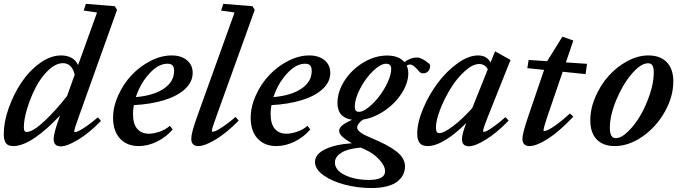

<svg xmlns="http://www.w3.org/2000/svg" viewBox="-20 -745 3518 994"><path d="M48.8 11.2Q21 11.2 10.3 -4.4Q-0.5 -20 -0.5 -51.3Q-0.5 -113.3 24.9 -185.1Q50.3 -256.8 90.3 -317.1Q130.4 -377.4 185.8 -417.7Q241.2 -458 295.9 -458Q360.8 -458 384.3 -408.2L482.4 -680.2L413.1 -690.4L424.8 -725.1L574.2 -712.9L585.9 -693.8L387.7 -140.1Q364.3 -76.7 364.3 -64.9Q364.3 -61 369.1 -61Q375 -61 387.9 -67.1Q400.9 -73.2 428 -91.8Q455.1 -110.4 486.8 -137.7L502.9 -119.1Q441.4 -56.2 384.5 -21.7Q327.6 12.7 294.4 12.7Q257.8 12.7 257.8 -25.4Q257.8 -56.2 288.6 -140.6L291 -147.5Q221.7 -73.2 159.2 -31Q96.7 11.2 48.8 11.2ZM103.5 -86.4Q103.5 -74.2 106.4 -68.1Q109.4 -62 118.7 -62Q150.4 -62 210.7 -118.7Q271 -175.3 327.1 -248L366.7 -358.4Q352.1 -418 306.2 -418Q268.6 -418 230 -381.1Q191.4 -344.2 164.6 -291.7Q137.7 -239.3 120.6 -182.9Q103.5 -126.5 103.5 -86.4Z M698.2 11.2Q637.2 11.2 601.3 -27.6Q565.4 -66.4 565.4 -135.3Q565.4 -192.9 592.3 -252Q619.1 -311 661.4 -356Q703.6 -400.9 759 -429.4Q814.5 -458 868.7 -458Q918 -458 947.8 -433.3Q977.5 -408.7 977.5 -367.7Q977.5 -320.3 937.5 -283.7Q897.5 -247.1 829.3 -226.3Q761.2 -205.6 672.9 -200.7Q668.5 -177.2 668.5 -155.3Q668.5 -103.5 690.4 -78.1Q712.4 -52.7 751 -52.7Q775.4 -52.7 806.6 -63.5Q837.9 -74.2 859.4 -93.8L874 -74.7Q840.3 -35.2 793 -12Q745.6 11.2 698.2 11.2ZM846.7 -415Q800.3 -415.5 753.4 -364.3Q706.5 -313 683.1 -242.2Q775.9 -250.5 828.6 -286.4Q881.3 -322.3 881.3 -377.9Q881.3 -397.9 872.8 -406.7Q864.3 -415.5 846.7 -415Z M1006.8 11.2Q970.2 11.2 970.2 -27.3Q970.2 -57.1 1001 -142.6L1194.3 -680.2L1124.5 -690.4L1136.2 -725.1L1287.1 -712.9L1298.8 -693.8L1100.1 -142.1Q1076.7 -78.6 1076.7 -66.9Q1076.7 -63 1081.5 -63Q1087.4 -63 1100.3 -68.8Q1113.3 -74.7 1140.4 -93.3Q1167.5 -111.8 1199.7 -139.6L1215.8 -120.6Q1153.8 -57.6 1097.2 -23.2Q1040.5 11.2 1006.8 11.2Z M1410.6 11.2Q1349.6 11.2 1313.7 -27.6Q1277.8 -66.4 1277.8 -135.3Q1277.8 -192.9 1304.7 -252Q1331.5 -311 1373.8 -356Q1416 -400.9 1471.4 -429.4Q1526.9 -458 1581.1 -458Q1630.4 -458 1660.2 -433.3Q1689.9 -408.7 1689.9 -367.7Q1689.9 -320.3 1649.9 -283.7Q1609.9 -247.1 1541.7 -226.3Q1473.6 -205.6 1385.3 -200.7Q1380.9 -177.2 1380.9 -155.3Q1380.9 -103.5 1402.8 -78.1Q1424.8 -52.7 1463.4 -52.7Q1487.8 -52.7 1519 -63.5Q1550.3 -74.2 1571.8 -93.8L1586.4 -74.7Q1552.7 -35.2 1505.4 -12Q1458 11.2 1410.6 11.2ZM1559.1 -415Q1512.7 -415.5 1465.8 -364.3Q1418.9 -313 1395.5 -242.2Q1488.3 -250.5 1541 -286.4Q1593.8 -322.3 1593.8 -377.9Q1593.8 -397.9 1585.2 -406.7Q1576.7 -415.5 1559.1 -415Z M1903.3 228.5Q1833 228.5 1765.9 211.2Q1698.7 193.8 1654.8 162.4Q1610.8 130.9 1610.8 93.8Q1610.8 53.2 1663.3 27.8Q1715.8 2.4 1801.8 -3.4Q1735.8 -40 1735.8 -66.4Q1735.8 -82.5 1751.2 -95.5Q1766.6 -108.4 1802.7 -125Q1727.1 -136.2 1727.1 -211.9Q1727.1 -271.5 1764.6 -328.9Q1802.2 -386.2 1862.1 -421.9Q1921.9 -457.5 1983.9 -457.5Q2044.9 -457.5 2073.7 -423.3Q2105.5 -447.3 2137.2 -447.3Q2163.6 -447.3 2199.7 -417Q2202.1 -415.5 2204.6 -411.6Q2207 -407.7 2207 -406.2Q2207 -387.7 2197 -376.5Q2187 -365.2 2169.4 -365.2Q2158.7 -365.2 2149.9 -375Q2120.6 -411.1 2102.5 -411.1Q2093.8 -411.1 2085.4 -405.3Q2093.8 -387.7 2093.8 -366.7Q2093.8 -314.9 2059.6 -262Q2025.4 -209 1970.9 -171.9Q1916.5 -134.8 1859.4 -126Q1829.1 -104.5 1829.1 -84Q1829.1 -60.5 1898.4 -32.2Q1988.8 4.9 2032.7 39.3Q2076.7 73.7 2076.7 116.7Q2076.7 138.7 2067.6 157.7Q2058.6 176.8 2039.3 193.1Q2020 209.5 1985.1 219Q1950.2 228.5 1903.3 228.5ZM1838.9 -166Q1859.4 -166 1888.7 -189.7Q1918 -213.4 1943.6 -246.8Q1969.2 -280.3 1987.3 -319.8Q2005.4 -359.4 2005.4 -388.2Q2005.4 -415 1979 -415Q1950.7 -415 1912.1 -378.2Q1873.5 -341.3 1845.2 -287.8Q1816.9 -234.4 1816.9 -191.9Q1816.9 -177.7 1822.3 -171.9Q1827.6 -166 1838.9 -166ZM1713.9 96.2Q1713.9 136.2 1765.6 161.4Q1817.4 186.5 1890.6 186.5Q1973.6 186.5 1973.6 141.6Q1973.6 114.3 1943.8 81.5Q1914.1 48.8 1868.2 28.3Q1856 23.4 1847.2 19Q1778.3 25.4 1746.1 46.4Q1713.9 67.4 1713.9 96.2Z M2193.4 11.2Q2166 11.2 2153.1 -4.2Q2140.1 -19.5 2140.1 -53.7Q2140.1 -110.8 2170.4 -182.6Q2200.7 -254.4 2245.8 -314.9Q2291 -375.5 2348.1 -416.7Q2405.3 -458 2454.6 -458Q2500.5 -458 2519.5 -421.4L2543 -479.5L2623 -434.6L2505.9 -141.1Q2481 -79.1 2481 -66.4Q2481 -62 2483.9 -62Q2489.7 -62 2502.2 -68.1Q2514.6 -74.2 2540 -92.5Q2565.4 -110.8 2596.7 -138.7L2613.3 -120.6Q2551.8 -57.1 2495.8 -22.5Q2439.9 12.2 2407.2 12.2Q2371.6 12.2 2371.6 -24.9Q2371.6 -50.3 2394 -108.4Q2341.3 -54.7 2288.3 -21.7Q2235.4 11.2 2193.4 11.2ZM2236.8 -85Q2236.8 -69.3 2241 -62.5Q2245.1 -55.7 2254.4 -55.7Q2277.8 -55.7 2326.7 -92.8Q2375.5 -129.9 2424.8 -185.5L2505.4 -386.2Q2490.7 -413.6 2460.9 -413.6Q2426.8 -413.6 2385.5 -376Q2344.2 -338.4 2312.3 -286.1Q2280.3 -233.9 2258.5 -177.5Q2236.8 -121.1 2236.8 -85Z M2721.2 11.2Q2684.6 11.2 2684.6 -27.3Q2684.6 -54.2 2714.8 -142.6L2796.9 -383.3L2710 -392.1L2716.8 -434.6L2812.5 -428.2L2891.6 -555.2L2948.2 -535.2L2909.7 -421.9L3019 -414.6L3011.7 -361.3L2893.1 -373.5L2815.4 -146.5Q2793.9 -83.5 2793.9 -69.8Q2793.9 -66.4 2797.4 -66.4Q2804.2 -66.4 2818.6 -73Q2833 -79.6 2863.8 -101.8Q2894.5 -124 2930.7 -157.7L2948.2 -141.1Q2874 -63 2815.7 -25.9Q2757.3 11.2 2721.2 11.2Z M3162.6 11.2Q3102.1 11.2 3069.1 -23.2Q3036.1 -57.6 3036.1 -122.1Q3036.1 -182.6 3062.7 -244.1Q3089.4 -305.7 3131.1 -352.3Q3172.9 -398.9 3227.8 -428.5Q3282.7 -458 3336.4 -458Q3397.9 -458 3431.9 -423.1Q3465.8 -388.2 3465.8 -324.2Q3465.8 -244.1 3421.4 -165.8Q3377 -87.4 3306.2 -38.1Q3235.4 11.2 3162.6 11.2ZM3168 -29.8Q3196.3 -29.8 3231.4 -64Q3266.6 -98.1 3295.7 -147.9Q3324.7 -197.8 3344.7 -258.5Q3364.7 -319.3 3364.7 -368.7Q3364.7 -394.5 3357.7 -406Q3350.6 -417.5 3335.4 -417.5Q3297.4 -417.5 3250.2 -362.1Q3203.1 -306.6 3170.2 -226.8Q3137.2 -147 3137.2 -83Q3137.2 -29.8 3168 -29.8Z"/></svg>

Font: Elstob 8pt SemiBold
Style: Italic
Weight: 600
Italic angle: -20°
Designer: Peter S. Baker
Version: Version 1.015